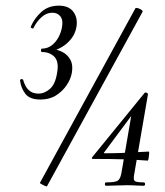

<svg xmlns="http://www.w3.org/2000/svg" viewBox="-20 -655 583 679"><path d="M158 -474V-483Q181 -481 200 -471.5Q219 -462 229 -443.5Q239 -425 234 -397Q230 -375 215.5 -353.5Q201 -332 178 -317.5Q155 -303 123 -303Q85 -303 69.5 -323.5Q54 -344 51 -370Q50 -374 55.5 -375Q61 -376 62 -372Q65 -361 71 -350Q77 -339 88 -331.5Q99 -324 116 -324Q138 -324 157 -341Q176 -358 182 -398Q189 -437 172.5 -454Q156 -471 128 -471Q125 -471 125 -477Q125 -483 128 -483Q147 -483 162 -494Q177 -505 186.5 -522.5Q196 -540 199 -558Q204 -583 194 -596.5Q184 -610 165 -610Q144 -610 126.5 -594Q109 -578 99 -557Q98 -553 93 -555Q88 -557 89 -561Q102 -591 126.5 -613Q151 -635 188 -635Q224 -635 240 -612.5Q256 -590 250 -558Q246 -536 232 -518Q218 -500 198.5 -488.5Q179 -477 158 -474ZM146 4Q145 5 139 2.5Q133 0 127 -3.5Q121 -7 121 -8L459 -626Q461 -628 468 -626Q475 -624 480.5 -620Q486 -616 484 -613ZM355 2Q351 2 351 -4Q351 -10 355 -10Q386 -10 395.5 -15.5Q405 -21 409 -41L446 -256L468 -277L349 -117Q345 -113 351 -113Q384 -113 409 -114Q434 -115 457 -116.5Q480 -118 506 -119Q508 -119 507.5 -111Q507 -103 505.5 -95Q504 -87 502 -87Q464 -90 419.5 -91.5Q375 -93 307 -93Q306 -93 305 -95.5Q304 -98 306 -99L491 -326Q493 -329 498.5 -327Q504 -325 503 -320L455 -41Q451 -22 455.5 -16Q460 -10 488 -10Q493 -10 493 -4Q493 2 488 2Q474 2 461 1Q448 0 429 0Q408 0 389.5 1Q371 2 355 2Z"/></svg>

Font: Cormorant Garamond Light Medium
Style: Italic
Weight: 500
Italic angle: -10°
Version: Version 4.001